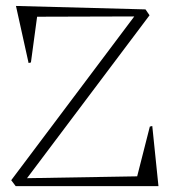

<svg xmlns="http://www.w3.org/2000/svg" viewBox="-20 -632 576 652"><path d="M33.2 0 18.1 -20 436 -576.2 106 -575.2 85 -419.9 77.1 -418 34.2 -611.8 474.1 -600.1 487.8 -580.1 71.8 -26.9 445.8 -33.2 488.8 -202.1 497.1 -204.1 518.1 0Z"/></svg>

Font: Halibut Thin
Style: Regular
Weight: 250
Designer: Matteo Maggi
Foundry: Collletttivo
Version: Version 3.080 | FøM Fix